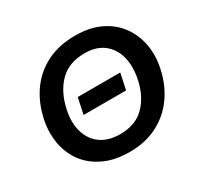

<svg xmlns="http://www.w3.org/2000/svg" viewBox="-157 -910 1139 1107"><g transform="rotate(-30 412.5 -356.5)"><path d="M407.5 12.5Q310 12.5 238.8 -20.8Q167.5 -54 124.5 -111.2Q81.5 -168.5 68 -242.5Q62 -275.5 62 -310Q62 -352.5 71.5 -398Q93 -499 146 -572.8Q199 -646.5 280.2 -686.5Q361.5 -726.5 467.5 -726.5Q562.5 -726.5 632.5 -693.5Q702.5 -660.5 745.5 -602.5Q788.5 -544.5 802.5 -470Q808.5 -438 808.5 -404Q808.5 -359.5 798 -312Q777.5 -216 725.2 -143Q673 -70 592.5 -28.8Q512 12.5 407.5 12.5ZM411 -104Q513.5 -104 573.5 -164.5Q633.5 -225 654.5 -324.5Q663 -366 663 -403Q663 -439 655 -471Q638 -535.5 589.8 -573.2Q541.5 -611 464 -611Q358.5 -611 297 -548.5Q235.5 -486 213.5 -382Q205 -342.5 205 -308Q205 -270 215 -237.5Q233.5 -174.5 283.5 -139.2Q333.5 -104 411 -104ZM282 -305.5 304.5 -412H587.5L565 -305.5Z"/></g></svg>

Font: Heraclito SemiBold
Style: Italic
Weight: 600
Italic angle: -12°
Designer: Kostas Bartsokas (font) & Cristiano Sobral (main changes)
Foundry: Kostas Bartsokas (font) & Cristiano Sobral (main changes)
Version: Version 1.00;July 8, 2020;FontCreator 13.0.0.2655 64-bit